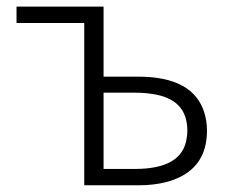

<svg xmlns="http://www.w3.org/2000/svg" viewBox="-20 -553 686 573"><path d="M231.4 0V-484.4H29.3V-533.2H289.1V-324.2H392.6Q556.6 -324.2 589.8 -216.8Q597.7 -191.4 597.7 -163.1Q597.7 -42 476.6 -9.8Q439.5 0 392.6 0ZM289.1 -48.8H382.8Q524.4 -48.8 537.1 -140.6Q539.1 -151.4 539.1 -163.1Q539.1 -257.8 434.6 -272.5Q411.1 -276.4 382.8 -276.4H289.1Z"/></svg>

Font: Taipei Sans TC Beta Light
Style: Regular
Weight: 300
Designer: JT Foundry
Foundry: JT Foundry
Version: Version 1.000